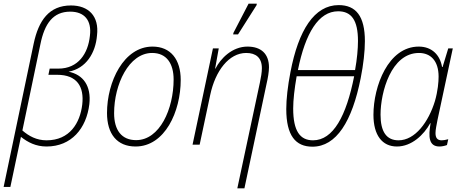

<svg xmlns="http://www.w3.org/2000/svg" viewBox="-45 -795 2553 1055"><path d="M-25 232H12L70 -43C108 -13 152 10 211 10C347 10 430 -89 446 -223C457 -323 412 -385 332 -401C428 -419 480 -504 488 -600C501 -708 440 -765 345 -765C225 -765 167 -683 140 -555ZM211 -24C156 -24 114 -47 78 -78L177 -552C200 -666 247 -731 341 -731C418 -731 460 -684 449 -598C439 -501 385 -418 276 -418H228L221 -384H269C379 -384 418 -318 407 -221C395 -119 338 -24 211 -24Z M700 10C861 10 948 -182 948 -356C948 -468 893 -539 793 -539C635 -539 543 -346 543 -174C543 -59 598 10 700 10ZM703 -25C623 -25 582 -80 582 -173C582 -331 663 -504 791 -504C871 -504 909 -445 909 -358C909 -197 833 -25 703 -25Z M1236 -606H1263L1365 -767L1366 -775H1321L1238 -615ZM1383 -341 1259 240H1298L1420 -336C1427 -366 1433 -401 1433 -425C1433 -500 1389 -539 1315 -539C1231 -539 1167 -474 1139 -418H1137L1157 -529H1125L1013 0H1052L1110 -273C1138 -406 1213 -504 1308 -504C1361 -504 1394 -478 1394 -420C1394 -397 1389 -370 1383 -341Z M1528 -196C1528 -50 1579 11 1672 11C1803 11 1890 -128 1937 -366C1952 -441 1960 -513 1960 -569C1960 -706 1911 -767 1816 -767C1682 -767 1595 -629 1551 -399C1536 -322 1528 -250 1528 -196ZM1592 -410C1633 -614 1706 -733 1813 -733C1886 -733 1922 -684 1922 -570C1922 -527 1917 -471 1906 -410ZM1566 -199C1566 -246 1573 -307 1585 -376H1901C1858 -158 1786 -24 1675 -24C1604 -24 1566 -74 1566 -199Z M2136 10C2217 10 2284 -54 2319 -118H2321C2308 -43 2311 10 2370 10C2382 10 2398 7 2411 2L2418 -30C2404 -26 2391 -24 2382 -24C2356 -24 2348 -40 2348 -64C2348 -83 2354 -109 2359 -136L2443 -529H2418L2387 -427H2384C2373 -492 2329 -539 2256 -539C2088 -539 2007 -321 2007 -164C2007 -52 2055 10 2136 10ZM2145 -24C2078 -24 2046 -72 2046 -165C2046 -288 2104 -504 2257 -504C2321 -504 2365 -461 2365 -374C2365 -345 2361 -296 2345 -240C2310 -125 2236 -24 2145 -24Z"/></svg>

Font: Noto Sans SemiCondensed ExtraLight
Style: Italic
Weight: 200
Width: 4
Italic angle: -12°
Designer: Monotype Design Team
Foundry: Monotype Imaging Inc.
Version: Version 2.013